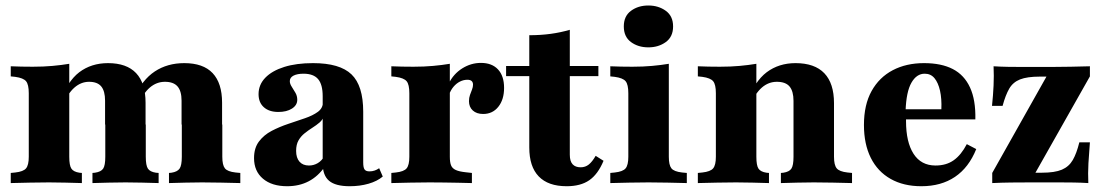

<svg xmlns="http://www.w3.org/2000/svg" viewBox="-20 -656 3954 688"><path d="M155.6 -2.4Q119.4 -2.4 87.1 -1.6Q54.8 -0.8 18.5 0V-36.3L34.7 -37.9Q63.7 -41.1 73.4 -52.8Q83.1 -64.5 83.1 -94.4V-209.7H228.2V-94.4Q228.2 -62.9 235.9 -51.6Q243.5 -40.3 264.5 -37.1L273.4 -36.3V0Q241.1 -0.8 214.1 -1.6Q187.1 -2.4 155.6 -2.4ZM83.1 -209.7V-321.8Q83.1 -353.2 73.4 -364.9Q63.7 -376.6 34.7 -380.6L18.5 -382.3V-418.5Q38.7 -417.7 56.5 -417.3Q74.2 -416.9 97.6 -416.9Q136.3 -416.9 167.7 -419.8Q199.2 -422.6 228.2 -427.4V-418.5V-209.7ZM356.5 -209.7V-295.2Q356.5 -329.8 342.7 -346.4Q329 -362.9 299.2 -362.9Q270.2 -362.9 246.4 -341.9Q222.6 -321 203.2 -275L191.9 -285.5Q221 -364.5 264.1 -397.2Q307.3 -429.8 366.9 -429.8Q433.9 -429.8 467.7 -394Q501.6 -358.1 501.6 -287.9V-209.7ZM429.8 -2.4Q398.4 -2.4 371 -1.6Q343.5 -0.8 311.3 0V-36.3L320.2 -37.1Q341.9 -40.3 349.6 -51.6Q357.3 -62.9 357.3 -94.4V-209.7H502.4V-94.4Q502.4 -62.9 510.1 -51.6Q517.7 -40.3 538.7 -37.1L548.4 -36.3V0Q516.1 -0.8 488.7 -1.6Q461.3 -2.4 429.8 -2.4ZM630.6 -209.7V-295.2Q630.6 -329.8 616.1 -346.4Q601.6 -362.9 571 -362.9Q541.1 -362.9 516.9 -342.3Q492.7 -321.8 471.8 -273.4L460.5 -305.6Q489.5 -370.2 534.7 -400Q579.8 -429.8 640.3 -429.8Q708.1 -429.8 741.9 -394Q775.8 -358.1 775.8 -287.9V-209.7ZM704 -2.4Q672.6 -2.4 645.2 -1.6Q617.7 -0.8 585.5 0V-36.3L594.4 -37.1Q615.3 -40.3 623.4 -51.6Q631.5 -62.9 631.5 -94.4V-209.7H776.6V-94.4Q776.6 -64.5 785.9 -52.8Q795.2 -41.1 824.2 -37.9L841.1 -36.3V0Q804 -0.8 772.2 -1.6Q740.3 -2.4 704 -2.4Z M1136.3 -209.7V-311.3Q1136.3 -353.2 1119.8 -372.6Q1103.2 -391.9 1067.7 -391.9Q1045.2 -391.9 1031.9 -385.1Q1018.5 -378.2 1018.5 -365.3Q1018.5 -355.6 1025.4 -345.2Q1032.3 -334.7 1038.7 -323.4Q1045.2 -312.1 1045.2 -298.4Q1045.2 -279 1026.2 -266.9Q1007.3 -254.8 977.4 -254.8Q944.4 -254.8 925.4 -271.8Q906.5 -288.7 906.5 -318.5Q906.5 -352.4 930.6 -377.4Q954.8 -402.4 998.4 -416.1Q1041.9 -429.8 1101.6 -429.8Q1197.6 -429.8 1239.5 -389.5Q1281.5 -349.2 1281.5 -255.6V-209.7ZM1008.9 11.3Q954 11.3 922.2 -15.7Q890.3 -42.7 890.3 -89.5Q890.3 -125.8 908.1 -149.2Q925.8 -172.6 953.6 -187.1Q981.5 -201.6 1012.9 -212.1Q1044.4 -222.6 1072.6 -232.3Q1100.8 -241.9 1119 -255.2Q1137.1 -268.5 1137.1 -289.5L1141.1 -242.7Q1137.1 -227.4 1125.4 -217.3Q1113.7 -207.3 1099.6 -198.4Q1085.5 -189.5 1071.8 -178.6Q1058.1 -167.7 1049.6 -152.8Q1041.1 -137.9 1041.1 -115.3Q1041.1 -90.3 1053.2 -76.6Q1065.3 -62.9 1087.1 -62.9Q1104 -62.9 1118.5 -71.4Q1133.1 -79.8 1143.5 -98.4L1145.2 -60.5Q1120.2 -24.2 1086.3 -6.5Q1052.4 11.3 1008.9 11.3ZM1281.5 -74.2Q1281.5 -55.6 1286.3 -48.8Q1291.1 -41.9 1304 -41.9Q1313.7 -41.9 1322.2 -44.8Q1330.6 -47.6 1338.7 -53.2L1351.6 -23.4Q1331.5 -6.5 1300.4 2.4Q1269.4 11.3 1233.1 11.3Q1182.3 11.3 1159.3 -8.1Q1136.3 -27.4 1136.3 -70.2V-209.7H1281.5Z M1519.4 -2.4Q1483.1 -2.4 1450.8 -1.6Q1418.5 -0.8 1382.3 0V-36.3L1398.4 -37.9Q1427.4 -41.1 1437.1 -52.8Q1446.8 -64.5 1446.8 -94.4V-209.7H1591.9V-94.4Q1591.9 -74.2 1596.4 -63.3Q1600.8 -52.4 1613.3 -46.8Q1625.8 -41.1 1649.2 -38.7L1671 -36.3V0Q1644.4 -0.8 1619.8 -1.2Q1595.2 -1.6 1570.6 -2Q1546 -2.4 1519.4 -2.4ZM1446.8 -209.7V-321.8Q1446.8 -353.2 1437.1 -364.9Q1427.4 -376.6 1398.4 -380.6L1382.3 -382.3V-418.5Q1402.4 -417.7 1420.2 -417.3Q1437.9 -416.9 1461.3 -416.9Q1500 -416.9 1531.5 -419.8Q1562.9 -422.6 1591.9 -427.4V-418.5V-209.7ZM1711.3 -247.6Q1687.9 -247.6 1674.2 -260.1Q1660.5 -272.6 1660.5 -293.5Q1660.5 -305.6 1664.1 -315.7Q1667.7 -325.8 1671.4 -335.1Q1675 -344.4 1675 -352.4Q1675 -370.2 1654.8 -370.2Q1641.1 -370.2 1628.2 -363.7Q1615.3 -357.3 1604.8 -344.8Q1594.4 -332.3 1588.7 -315.3L1587.9 -356.5Q1604.8 -391.1 1636.3 -410.9Q1667.7 -430.6 1703.2 -430.6Q1742.7 -430.6 1764.5 -407.3Q1786.3 -383.9 1786.3 -341.1Q1786.3 -299.2 1765.7 -273.4Q1745.2 -247.6 1711.3 -247.6Z M2010.5 11.3Q1944.4 11.3 1910.5 -23.8Q1876.6 -58.9 1876.6 -127.4V-209.7H2021.8V-101.6Q2021.8 -78.2 2031.9 -67.3Q2041.9 -56.5 2060.5 -56.5Q2077.4 -56.5 2089.9 -66.5Q2102.4 -76.6 2114.5 -97.6L2142.7 -79.8Q2122.6 -31.5 2091.5 -10.1Q2060.5 11.3 2010.5 11.3ZM1876.6 -209.7V-529.8Q1917.7 -529.8 1953.2 -534.7Q1988.7 -539.5 2021.8 -549.2V-209.7ZM1793.5 -383.1V-419.4H2124.2V-383.1Z M2231.5 -209.7V-321.8Q2231.5 -353.2 2221.8 -364.9Q2212.1 -376.6 2183.1 -380.6L2166.9 -382.3V-418.5Q2187.1 -417.7 2204.8 -417.3Q2222.6 -416.9 2246 -416.9Q2284.7 -416.9 2316.1 -419.8Q2347.6 -422.6 2376.6 -427.4V-418.5V-209.7ZM2304 -2.4Q2267.7 -2.4 2235.5 -1.6Q2203.2 -0.8 2166.9 0V-36.3L2183.1 -37.9Q2212.1 -41.1 2221.8 -52.8Q2231.5 -64.5 2231.5 -94.4V-209.7H2376.6V-94.4Q2376.6 -64.5 2385.9 -52.8Q2395.2 -41.1 2424.2 -37.9L2441.1 -36.3V0Q2404 -0.8 2372.2 -1.6Q2340.3 -2.4 2304 -2.4ZM2303.2 -486.3Q2266.9 -486.3 2241.1 -505.2Q2215.3 -524.2 2215.3 -561.3Q2215.3 -598.4 2241.1 -617.3Q2266.9 -636.3 2303.2 -636.3Q2339.5 -636.3 2365.7 -617.3Q2391.9 -598.4 2391.9 -561.3Q2391.9 -524.2 2365.7 -505.2Q2339.5 -486.3 2303.2 -486.3Z M2617.7 -2.4Q2581.5 -2.4 2549.2 -1.6Q2516.9 -0.8 2480.6 0V-36.3L2496.8 -37.9Q2525.8 -41.1 2535.5 -52.8Q2545.2 -64.5 2545.2 -94.4V-209.7H2690.3V-94.4Q2690.3 -62.9 2698 -51.6Q2705.6 -40.3 2726.6 -37.1L2735.5 -36.3V0Q2703.2 -0.8 2676.2 -1.6Q2649.2 -2.4 2617.7 -2.4ZM2545.2 -209.7V-321.8Q2545.2 -353.2 2535.5 -364.9Q2525.8 -376.6 2496.8 -380.6L2480.6 -382.3V-418.5Q2500.8 -417.7 2518.5 -417.3Q2536.3 -416.9 2559.7 -416.9Q2598.4 -416.9 2629.8 -419.8Q2661.3 -422.6 2690.3 -427.4V-418.5V-209.7ZM2823.4 -209.7V-294.4Q2823.4 -329 2809.3 -346Q2795.2 -362.9 2763.7 -362.9Q2733.9 -362.9 2710.1 -342.3Q2686.3 -321.8 2666.1 -275.8L2654.8 -287.1Q2683.9 -364.5 2727.4 -397.2Q2771 -429.8 2830.6 -429.8Q2899.2 -429.8 2933.9 -393.5Q2968.5 -357.3 2968.5 -286.3V-209.7ZM2896 -2.4Q2865.3 -2.4 2837.9 -1.6Q2810.5 -0.8 2778.2 0V-36.3L2787.1 -37.1Q2808.1 -40.3 2815.7 -51.6Q2823.4 -62.9 2823.4 -94.4V-209.7H2968.5V-94.4Q2968.5 -64.5 2978.2 -52.8Q2987.9 -41.1 3016.9 -37.9L3033.1 -36.3V0Q2996.8 -0.8 2964.9 -1.6Q2933.1 -2.4 2896 -2.4Z M3281.5 11.3Q3217.7 11.3 3171.4 -14.9Q3125 -41.1 3100.4 -90.3Q3075.8 -139.5 3075.8 -208.1Q3075.8 -280.6 3103.2 -329.8Q3130.6 -379 3179 -404.4Q3227.4 -429.8 3291.1 -429.8Q3353.2 -429.8 3394.4 -408.5Q3435.5 -387.1 3456 -342.3Q3476.6 -297.6 3475 -228.2H3182.3L3180.6 -264.5H3353.2Q3354.8 -302.4 3348.4 -331Q3341.9 -359.7 3328.6 -375.8Q3315.3 -391.9 3293.5 -391.9Q3264.5 -391.9 3246 -359.7Q3227.4 -327.4 3225 -258.9L3227.4 -254Q3226.6 -247.6 3226.6 -240.7Q3226.6 -233.9 3226.6 -221.8Q3226.6 -146.8 3253.6 -104.8Q3280.6 -62.9 3332.3 -62.9Q3371 -62.9 3397.6 -81.9Q3424.2 -100.8 3444.4 -139.5L3478.2 -121.8Q3451.6 -55.6 3402 -22.2Q3352.4 11.3 3281.5 11.3Z M3535.5 0V-36.3L3729.8 -381.5H3706.5Q3660.5 -381.5 3635.1 -371.4Q3609.7 -361.3 3596.4 -338.3Q3583.1 -315.3 3572.6 -276.6H3534.7Q3538.7 -314.5 3540.3 -349.6Q3541.9 -384.7 3540.3 -418.5Q3566.1 -416.9 3591.9 -416.5Q3617.7 -416.1 3643.5 -416.1H3706.5H3746.8Q3781.5 -416.1 3816.9 -416.9Q3852.4 -417.7 3885.5 -418.5V-382.3L3690.3 -37.1H3712.9Q3759.7 -37.1 3785.1 -48Q3810.5 -58.9 3824.2 -82.7Q3837.9 -106.5 3847.6 -146H3885.5Q3882.3 -107.3 3880.2 -71Q3878.2 -34.7 3879.8 0Q3854 -1.6 3828.2 -2Q3802.4 -2.4 3777.4 -2.4H3712.9H3673.4Q3638.7 -2.4 3603.2 -2Q3567.7 -1.6 3535.5 0Z"/></svg>

Font: Playfair 9pt Black
Style: Regular
Weight: 900
Designer: Claus Eggers Sørensen
Foundry: Claus Eggers Sørensen
Version: Version 2.203